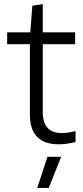

<svg xmlns="http://www.w3.org/2000/svg" viewBox="-20 -698 405 938"><path d="M212 68H279L218 220H162ZM267 7Q126 7 126 -139V-482H15V-540H128L138 -670L189 -678V-540H347V-482H189V-150Q189 -48 282 -48Q296 -48 314 -50.5Q332 -53 349 -58V-4Q303 7 267 7Z"/></svg>

Font: Encode Sans Narrow
Style: Light
Weight: 300
Designer: Pablo Impallari, Andres Torresi
Foundry: Pablo Impallari, Andres Torresi
Version: Version 1.000; ttfautohint (v1.00) -l 8 -r 50 -G 200 -x 14 -